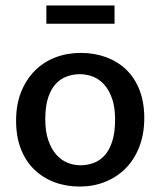

<svg xmlns="http://www.w3.org/2000/svg" viewBox="-20 -674 588 704"><path d="M509 -241Q509 -182 490.5 -135Q472 -88 440 -56Q408 -24 365 -7Q322 10 272 10Q222 10 179.5 -6Q137 -22 105.5 -52.5Q74 -83 56.5 -128Q39 -173 39 -231Q39 -291 57.5 -337Q76 -383 108 -415Q140 -447 183 -463.5Q226 -480 276 -480Q326 -480 368.5 -464.5Q411 -449 442.5 -419Q474 -389 491.5 -344Q509 -299 509 -241ZM402 -236Q402 -281 391 -312.5Q380 -344 362 -364Q344 -384 320.5 -393Q297 -402 273 -402Q249 -402 226 -394Q203 -386 185 -367Q167 -348 156.5 -316Q146 -284 146 -236Q146 -192 157 -160Q168 -128 186 -107.5Q204 -87 227 -77.5Q250 -68 275 -68Q299 -68 322 -76Q345 -84 363 -103.5Q381 -123 391.5 -155.5Q402 -188 402 -236ZM400 -654V-587H150V-654Z"/></svg>

Font: Mukta Malar Medium
Style: Regular
Weight: 500
Designer: Aadarsh Rajan, Girish Dalvi, Yashodeep Gholap
Foundry: Ek Type
Version: Version 2.538;PS 1.000;hotconv 16.6.51;makeotf.lib2.5.65220;